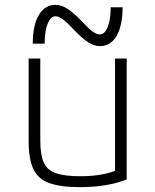

<svg xmlns="http://www.w3.org/2000/svg" viewBox="-20 -761 640 791"><path d="M309 10Q229 10 182.5 -7Q136 -24 117 -65.5Q98 -107 98 -180V-520H146V-182Q146 -124 160 -92Q174 -60 210 -47.5Q246 -35 310 -35Q352 -35 386 -40Q420 -45 454 -57V-520H502V-22Q423 10 309 10ZM392 -571Q368 -571 343 -587Q318 -603 280 -643Q254 -671 237.5 -682.5Q221 -694 209 -694Q189 -694 176.5 -664Q164 -634 164 -581H115Q115 -657 140 -699Q165 -741 208 -741Q232 -741 257 -725.5Q282 -710 320 -670Q346 -642 362.5 -630.5Q379 -619 391 -619Q411 -619 423.5 -649Q436 -679 436 -731H485Q485 -656 460.5 -613.5Q436 -571 392 -571Z"/></svg>

Font: M PLUS Code Latin 60 Light
Style: Regular
Weight: 300
Width: 7
Monospace: yes
Designer: Coji Morishita
Foundry: UNDERFOREST DESIGN
Version: Version 1.005; ttfautohint (v1.8.3)